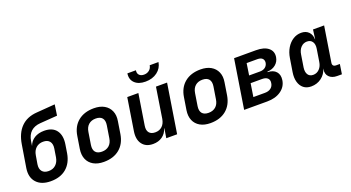

<svg xmlns="http://www.w3.org/2000/svg" viewBox="-53 -1402 3706 2030"><g transform="rotate(-20 1800.0 -387.5)"><path d="M254 10Q150 9 97 -50Q44 -109 59 -208L100 -460Q119 -581 185.5 -648.5Q252 -716 363 -724L572 -740L554 -619L361 -605Q226 -595 204 -460L196 -408Q215 -460 260 -488Q305 -516 370 -516Q464 -516 506.5 -458Q549 -400 533 -302L518 -208Q500 -103 432 -46Q364 11 254 10ZM272 -99Q321 -99 352.5 -128Q384 -157 393 -208L408 -302Q416 -353 393 -382Q370 -411 321 -411Q272 -411 240 -382Q208 -353 200 -302L184 -208Q176 -157 199.5 -128Q223 -99 272 -99Z M854 10Q785 10 738 -17Q691 -44 670.5 -92.5Q650 -141 660 -206L682 -344Q698 -447 767 -503.5Q836 -560 945 -560Q1014 -560 1061 -533Q1108 -506 1129 -457.5Q1150 -409 1139 -345L1117 -206Q1100 -103 1031.5 -46.5Q963 10 854 10ZM872 -99Q921 -99 952.5 -126.5Q984 -154 992 -206L1014 -344Q1022 -396 999.5 -423.5Q977 -451 927 -451Q878 -451 846.5 -423.5Q815 -396 807 -344L785 -206Q777 -154 799.5 -126.5Q822 -99 872 -99Z M1408 10Q1327 10 1287 -44Q1247 -98 1262 -189L1319 -550H1444L1389 -202Q1381 -152 1403 -125Q1425 -98 1471 -98Q1518 -98 1548.5 -126Q1579 -154 1588 -206L1642 -550H1767L1680 0H1558L1575 -105H1572Q1555 -51 1512 -20.5Q1469 10 1408 10ZM1558 -637Q1480 -637 1438 -677.5Q1396 -718 1406 -785H1502Q1496 -752 1514.5 -732Q1533 -712 1568 -712Q1603 -712 1627.5 -732Q1652 -752 1657 -785H1756Q1745 -718 1691 -677.5Q1637 -637 1558 -637Z M2054 10Q1985 10 1938 -17Q1891 -44 1870.5 -92.5Q1850 -141 1860 -206L1882 -344Q1898 -447 1967 -503.5Q2036 -560 2145 -560Q2214 -560 2261 -533Q2308 -506 2329 -457.5Q2350 -409 2339 -345L2317 -206Q2300 -103 2231.5 -46.5Q2163 10 2054 10ZM2072 -99Q2121 -99 2152.5 -126.5Q2184 -154 2192 -206L2214 -344Q2222 -396 2199.5 -423.5Q2177 -451 2127 -451Q2078 -451 2046.5 -423.5Q2015 -396 2007 -344L1985 -206Q1977 -154 1999.5 -126.5Q2022 -99 2072 -99Z M2434 0 2521 -550H2767Q2858 -550 2905 -511.5Q2952 -473 2942 -409Q2934 -359 2896.5 -328.5Q2859 -298 2804 -296L2803 -290Q2866 -289 2898 -253Q2930 -217 2921 -157Q2910 -85 2848.5 -42.5Q2787 0 2694 0ZM2608 -324H2729Q2766 -324 2789 -341.5Q2812 -359 2818 -390Q2822 -421 2804 -438.5Q2786 -456 2749 -456H2628ZM2572 -94H2702Q2743 -94 2769 -113.5Q2795 -133 2800 -168Q2806 -203 2786 -222.5Q2766 -242 2725 -242H2595Z M3187 10Q3136 10 3102.5 -16.5Q3069 -43 3055.5 -90.5Q3042 -138 3052 -200L3076 -349Q3086 -412 3115 -459.5Q3144 -507 3186 -533.5Q3228 -560 3278 -560Q3330 -560 3361 -529Q3392 -498 3393 -445H3395L3409 -550H3534L3471 -151Q3468 -132 3478 -121Q3488 -110 3506 -110H3551L3534 0H3481Q3423 0 3391.5 -32.5Q3360 -65 3369 -117L3370 -126Q3353 -65 3303 -27.5Q3253 10 3187 10ZM3249 -98Q3289 -98 3318 -127.5Q3347 -157 3354 -206L3376 -344Q3384 -393 3364.5 -422.5Q3345 -452 3304 -452Q3264 -452 3235.5 -422.5Q3207 -393 3200 -344L3178 -206Q3171 -157 3189.5 -127.5Q3208 -98 3249 -98Z"/></g></svg>

Font: JetBrains Mono NL
Style: Bold Italic
Weight: 700
Italic angle: -9°
Designer: Philipp Nurullin, Konstantin Bulenkov
Foundry: JetBrains
Version: Version 2.304; ttfautohint (v1.8.4.7-5d5b)